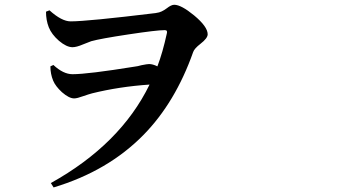

<svg xmlns="http://www.w3.org/2000/svg" viewBox="-20 -738 1540 813"><path d="M207 55.7 195.3 37.1Q490.2 -127 613.3 -379.9Q484.4 -371.1 370.1 -342.8Q355.5 -338.9 333 -331.1Q306.6 -321.3 293.9 -321.3Q272.5 -321.3 242.2 -347.7Q214.8 -373 205.1 -396.5Q193.4 -424.8 193.4 -457L206.1 -462.9Q248 -423.8 287.1 -423.8Q351.6 -423.8 551.8 -456.1Q559.6 -457 563.5 -458Q569.3 -459 579.1 -461.9Q603.5 -466.8 611.3 -466.8Q627 -466.8 646.5 -457Q668.9 -515.6 686.5 -596.7Q690.4 -610.4 677.7 -610.4Q643.6 -610.4 523.9 -592.3Q404.3 -574.2 366.2 -563.5Q352.5 -558.6 331.1 -549.8Q303.7 -538.1 287.1 -538.1Q261.7 -538.1 229.5 -565.4Q198.2 -592.8 186.5 -622.6Q174.8 -652.3 174.8 -688.5L189.5 -694.3Q241.2 -647.5 279.3 -647.5Q349.6 -647.5 638.7 -682.6Q641.6 -683.6 643.6 -683.6Q663.1 -685.5 686.5 -703.1Q705.1 -717.8 717.8 -717.8Q747.1 -717.8 801.8 -672.9Q859.4 -625 859.4 -592.8Q859.4 -576.2 829.1 -552.7Q802.7 -532.2 797.9 -517.6Q722.7 -304.7 587.9 -167Q437.5 -13.7 207 55.7Z"/></svg>

Font: Bpmf GenYo Min B
Style: B
Weight: 700
Foundry: But Ko
Version: Version 1.320